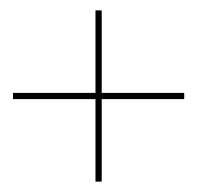

<svg xmlns="http://www.w3.org/2000/svg" viewBox="-20 -470 380 370"><path d="M176 -291V-450H164V-291H5V-279H164V-120H176V-279H335V-291Z"/></svg>

Font: Picaflor 48 pt
Style: Regular
Weight: 400
Designer: Ariel Martín Pérez
Foundry: Tunera Type Foundry
Version: Version 1.000;hotconv 1.0.109;makeotfexe 2.5.65596